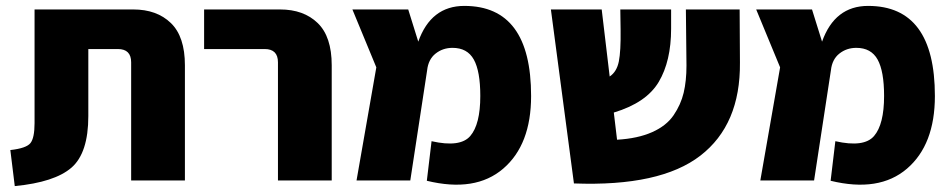

<svg xmlns="http://www.w3.org/2000/svg" viewBox="-20 -611 3217 650"><path d="M30 19 15 -103Q69 -109 83 -126.5Q97 -144 97 -194V-579H431Q511 -579 558.5 -533Q606 -487 606 -390V0H424V-400Q424 -445 379 -445H279V-218Q279 -93 222 -43.5Q165 6 30 19Z M921 0V-400Q921 -445 876 -445H671V-579H928Q1008 -579 1055.5 -533Q1103 -487 1103 -390V0Z M1552 -591Q1778 -591 1778 -286Q1778 -121 1683.5 -40Q1589 41 1425 1L1441 -133Q1538 -111 1572 -150.5Q1606 -190 1606 -286Q1606 -370 1584 -409.5Q1562 -449 1512 -449Q1479 -449 1454.5 -429.5Q1430 -410 1426 -373L1369 0H1187L1254 -383L1173 -579H1362L1396 -470Q1439 -591 1552 -591Z M2485 -399Q2487 -189 2351 -84Q2215 21 1923 10L1845 -579H2017L2044 -352Q2068 -368 2075 -403Q2082 -438 2081 -510L2080 -579H2252V-514Q2252 -404 2210 -333.5Q2168 -263 2058 -230L2069 -138Q2139 -142 2187.5 -163.5Q2236 -185 2260.5 -221Q2285 -257 2294.5 -297Q2304 -337 2304 -389L2302 -579H2484Z M2919 -591Q3145 -591 3145 -286Q3145 -121 3050.5 -40Q2956 41 2792 1L2808 -133Q2905 -111 2939 -150.5Q2973 -190 2973 -286Q2973 -370 2951 -409.5Q2929 -449 2879 -449Q2846 -449 2821.5 -429.5Q2797 -410 2793 -373L2736 0H2554L2621 -383L2540 -579H2729L2763 -470Q2806 -591 2919 -591Z"/></svg>

Font: Assistant ExtraBold
Style: Regular
Weight: 800
Designer: Hebrew By Ben Nathan, Latin by Paul Hunt
Version: Version 2.001;PS 002.001;hotconv 1.0.88;makeotf.lib2.5.64775